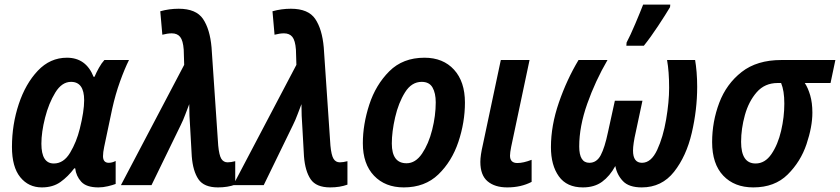

<svg xmlns="http://www.w3.org/2000/svg" viewBox="-20 -805 3653 835"><path d="M303 -73H307Q311 -39 333.5 -14.5Q356 10 408 10Q428 10 449 5Q470 0 483 -5V-105Q468 -97 453 -97Q428 -97 428 -126Q428 -142 433 -166L468 -332Q482 -395 502 -450.5Q522 -506 541 -544H434Q422 -531 410.5 -510.5Q399 -490 391 -471H387Q354 -554 271 -554Q198 -554 144.5 -497.5Q91 -441 61.5 -352Q32 -263 32 -166Q32 -79 68 -34.5Q104 10 162 10Q210 10 243 -13.5Q276 -37 303 -73ZM160 -180Q160 -230 176 -293Q192 -356 220.5 -402.5Q249 -449 289 -449Q346 -449 346 -369Q346 -321 327 -245Q313 -188 285 -141Q257 -94 214 -94Q160 -94 160 -180Z M1003 -2V-104Q984 -99 970 -99Q952 -99 942.5 -114.5Q933 -130 929 -172L900 -599Q893 -678 863 -722.5Q833 -767 757 -767Q716 -767 677 -756L686 -654Q709 -660 727 -660Q751 -660 763.5 -644.5Q776 -629 779 -589L781 -523L506 0H639L766 -261Q777 -283 786 -307.5Q795 -332 803 -352Q803 -329 804 -301.5Q805 -274 807 -250L814 -125Q819 -61 843 -25.5Q867 10 928 10Q970 10 1003 -2Z M1491 -2V-104Q1472 -99 1458 -99Q1440 -99 1430.5 -114.5Q1421 -130 1417 -172L1388 -599Q1381 -678 1351 -722.5Q1321 -767 1245 -767Q1204 -767 1165 -756L1174 -654Q1197 -660 1215 -660Q1239 -660 1251.5 -644.5Q1264 -629 1267 -589L1269 -523L994 0H1127L1254 -261Q1265 -283 1274 -307.5Q1283 -332 1291 -352Q1291 -329 1292 -301.5Q1293 -274 1295 -250L1302 -125Q1307 -61 1331 -25.5Q1355 10 1416 10Q1458 10 1491 -2Z M2002 -359Q2002 -450 1954.5 -502Q1907 -554 1826 -554Q1732 -554 1673 -495Q1614 -436 1586 -350Q1558 -264 1558 -182Q1558 -92 1606.5 -41Q1655 10 1736 10Q1828 10 1886.5 -46.5Q1945 -103 1973.5 -188Q2002 -273 2002 -359ZM1684 -181Q1684 -232 1698.5 -295Q1713 -358 1741.5 -403.5Q1770 -449 1814 -449Q1847 -449 1861 -424.5Q1875 -400 1875 -360Q1875 -302 1859.5 -240.5Q1844 -179 1815.5 -137Q1787 -95 1748 -95Q1684 -95 1684 -181Z M2292 -14V-110Q2256 -96 2230 -96Q2198 -96 2198 -128Q2198 -141 2203 -166L2283 -544H2158L2080 -176Q2069 -129 2069 -101Q2069 -43 2100.5 -16.5Q2132 10 2186 10Q2246 10 2292 -14Z M2780 -606Q2809 -642 2842 -692Q2875 -742 2894 -774L2895 -785H2777Q2765 -754 2743 -702Q2721 -650 2705 -620L2704 -606ZM2656 -83Q2663 -45 2689 -17.5Q2715 10 2771 10Q2858 10 2911.5 -58Q2965 -126 2988.5 -227Q3012 -328 3012 -427Q3012 -461 3009.5 -491Q3007 -521 3003 -544H2881Q2890 -494 2890 -423Q2890 -362 2877 -285.5Q2864 -209 2838 -153Q2812 -97 2772 -97Q2733 -97 2733 -150Q2733 -164 2736 -184.5Q2739 -205 2745 -231L2774 -367H2654L2624 -230Q2610 -163 2592.5 -130Q2575 -97 2543 -97Q2499 -97 2499 -168Q2499 -255 2534 -354Q2569 -453 2622 -544H2496Q2445 -459 2410.5 -359Q2376 -259 2376 -165Q2376 -86 2410.5 -38Q2445 10 2515 10Q2565 10 2598.5 -14.5Q2632 -39 2656 -83Z M3513 -315Q3513 -358 3503.5 -390.5Q3494 -423 3480 -444H3592L3613 -544H3378Q3272 -544 3205.5 -492Q3139 -440 3108 -358Q3077 -276 3077 -187Q3077 -92 3125.5 -41Q3174 10 3256 10Q3349 10 3405.5 -46Q3462 -102 3487.5 -178Q3513 -254 3513 -315ZM3203 -188Q3203 -245 3219.5 -304.5Q3236 -364 3271 -404Q3306 -444 3362 -444H3377Q3384 -427 3387.5 -405Q3391 -383 3391 -354Q3391 -296 3377 -236Q3363 -176 3335 -135Q3307 -94 3266 -94Q3203 -94 3203 -188Z"/></svg>

Font: Noto Sans UI SemiCondensed
Style: Bold Italic
Weight: 700
Width: 4
Designer: Monotype Design Team
Foundry: Monotype Imaging Inc.
Version: 1.001